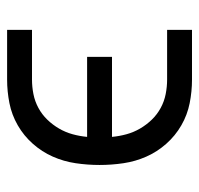

<svg xmlns="http://www.w3.org/2000/svg" viewBox="-30 -530 560 540"><g transform="rotate(90 250.0 -260.0)"><path d="M64 0V-70H204Q224 -70 244.5 -74Q265 -78 283.5 -88Q302 -98 316.5 -113Q331 -128 341.5 -146Q352 -164 357.5 -184Q363 -204 365 -225H140V-295H365Q363 -316 357.5 -336Q352 -356 341.5 -374Q331 -392 316.5 -407Q302 -422 283.5 -432Q265 -442 244.5 -446Q224 -450 204 -450H64V-520H204Q237 -520 270 -513.5Q303 -507 332.5 -490Q362 -473 384.5 -447.5Q407 -422 420.5 -391.5Q434 -361 439 -327.5Q444 -294 444 -260Q444 -226 439 -192.5Q434 -159 420.5 -128.5Q407 -98 384.5 -72.5Q362 -47 332.5 -30Q303 -13 270 -6.5Q237 0 204 0Z"/></g></svg>

Font: Iosevka SS18
Style: Regular
Weight: 400
Monospace: yes
Designer: Belleve Invis
Foundry: Belleve Invis
Version: Version 25.1.1; ttfautohint (v1.8.4)